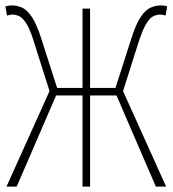

<svg xmlns="http://www.w3.org/2000/svg" viewBox="-20 -692 640 712"><path d="M4 0 169 -366H286V-660H314V-366H431L596 0H558L412 -338H314V0H286V-338H188L42 0ZM165 -350 106 -536Q91 -585 77 -606Q63 -627 50.5 -632.5Q38 -638 26 -638Q22 -638 16.5 -637Q11 -636 6 -634L0 -668Q5 -670 10.5 -671Q16 -672 22 -672Q43 -672 61.5 -664Q80 -656 98 -629.5Q116 -603 134 -546L195 -356ZM435 -350 405 -356 466 -546Q484 -603 502 -629.5Q520 -656 539 -664Q558 -672 578 -672Q584 -672 590 -671Q596 -670 600 -668L594 -634Q590 -636 584.5 -637Q579 -638 574 -638Q563 -638 550 -632.5Q537 -627 523.5 -606Q510 -585 494 -536Z"/></svg>

Font: Source Code Pro ExtraLight
Style: Regular
Weight: 200
Monospace: yes
Designer: Paul D. Hunt, Teo Tuominen
Foundry: Adobe
Version: Version 1.026;hotconv 1.1.0;makeotfexe 2.6.0